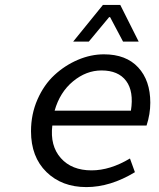

<svg xmlns="http://www.w3.org/2000/svg" viewBox="-20 -741 640 774"><path d="M274.9 -573.2 395 -721.2H464.8L539.1 -573.2H476.1L423.8 -671.9H419.9L337.9 -573.2ZM328.1 13.2Q229.5 13.2 167.2 -47.6Q105 -108.4 105 -211.9Q105 -280.8 131.1 -340.1Q157.2 -399.4 199.5 -438.5Q241.7 -477.5 293.9 -499.8Q346.2 -522 398.9 -522Q488.3 -522 537.1 -469.2Q585.9 -416.5 585.9 -327.1Q585.9 -281.2 570.8 -234.9H190.9Q181.2 -153.3 225.1 -103.8Q269 -54.2 349.1 -54.2Q423.8 -54.2 503.9 -102.1L523.9 -46.9Q424.8 13.2 328.1 13.2ZM200.2 -294.9H507.8Q520 -372.6 488.5 -414.8Q457 -457 389.2 -457Q327.6 -457 274.4 -413.1Q221.2 -369.1 200.2 -294.9Z"/></svg>

Font: Office Code Pro D Italic
Style: Regular
Weight: 400
Italic angle: -9°
Designer: Nathan Rutzky & Paul D. Hunt
Foundry: Adobe Systems Incorporated
Version: Version 1.004;PS 001.004;hotconv 1.0.70;makeotf.lib2.5.58329